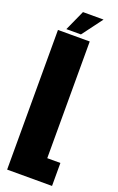

<svg xmlns="http://www.w3.org/2000/svg" viewBox="-154 -831 538 872"><g transform="rotate(20 115.0 -395.0)"><path d="M7 0V-675H160.5V-111H224V0ZM41.5 -691.5 86 -790H185.5L112 -691.5Z"/></g></svg>

Font: Anybody UltraCondensed ExtraBold
Style: Regular
Weight: 800
Width: 1
Designer: Tyler Finck
Foundry: Etcetera Type Company
Version: Version 1.010; ttfautohint (v1.8.3) -l 8 -r 50 -G 200 -x 14 